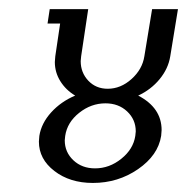

<svg xmlns="http://www.w3.org/2000/svg" viewBox="-20 -404 413 424"><path d="M65.9 -91.3Q65.9 -95.2 66.9 -104Q71.3 -131.8 93 -155.8Q114.7 -179.7 146 -192.9Q125.5 -205.1 113.3 -224.6Q101.1 -244.1 101.1 -267.1Q101.1 -271 102.1 -279.8L112.8 -352.1H85L89.8 -383.8H174.8L159.2 -279.8Q158.2 -272 158.2 -269Q158.2 -243.7 175 -225.8Q191.9 -208 217.8 -208Q246.6 -208 270.5 -229.5Q294.4 -251 298.8 -279.8L315.9 -383.8H373L356 -279.8Q351.6 -252.4 332.5 -229.2Q313.5 -206.1 285.2 -192.9Q336.9 -166 336.9 -116.7Q336.9 -112.8 335.9 -104Q329.1 -61 284.9 -30.5Q240.7 0 185.1 0Q134.3 0 100.1 -26.4Q65.9 -52.7 65.9 -91.3ZM123 -94.2Q123 -67.9 142.1 -50Q161.1 -32.2 189.9 -32.2Q221.7 -32.2 248 -53.5Q274.4 -74.7 278.8 -104Q279.8 -110.8 279.8 -113.8Q279.8 -140.1 260.7 -158Q241.7 -175.8 212.9 -175.8Q181.2 -175.8 154.8 -154.8Q128.4 -133.8 124 -104Q123 -97.2 123 -94.2Z"/></svg>

Font: Gawaa
Style: Italic
Weight: 400
Designer: T. Christopher White
Version: Version 1.0